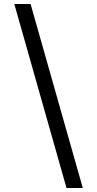

<svg xmlns="http://www.w3.org/2000/svg" viewBox="-20 -812 489 967"><path d="M52 -792H134L397 135H315Z"/></svg>

Font: umalayalam85
Style: Book
Weight: 400
Designer: Jelle Bosma - Monotype Design Team
Foundry: Monotype Imaging Inc.
Version: Version 2.003